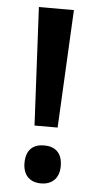

<svg xmlns="http://www.w3.org/2000/svg" viewBox="-52 -725 391 770"><g transform="rotate(5 143.5 -340.0)"><path d="M190 -217 214 -692H73L97 -217ZM70 -64C70 -13 100 12 143 12C184 12 216 -12 216 -64C216 -119 185 -141 143 -141C99 -141 70 -118 70 -64Z"/></g></svg>

Font: Noto Sans Kannada SemiCondensed SemiBold
Style: Regular
Weight: 600
Width: 4
Designer: Jelle Bosma - Monotype Design Team
Foundry: Monotype Imaging Inc.
Version: Version 2.005